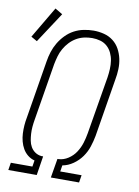

<svg xmlns="http://www.w3.org/2000/svg" viewBox="-90 -877 681 938"><g transform="rotate(10 250.0 -408.5)"><path d="M18 0 24 -37H131L136 -68Q117 -73 102 -85Q87 -97 77.5 -113.5Q68 -130 63 -149Q58 -168 57 -188Q56 -208 57.5 -228.5Q59 -249 63 -269L110 -555Q114 -580 121.5 -603.5Q129 -627 142 -649Q155 -671 173.5 -690Q192 -709 214.5 -721Q237 -733 262 -738Q287 -743 311 -743Q337 -743 362.5 -736.5Q388 -730 408 -714.5Q428 -699 440 -677Q452 -655 457.5 -630Q463 -605 462 -578Q461 -551 456 -525L409 -238Q404 -211 395 -183.5Q386 -156 369 -132Q352 -108 327 -90.5Q302 -73 274 -68L269 -37H375L369 0H229L245 -95H250Q275 -96 298 -111Q321 -126 335.5 -148.5Q350 -171 357.5 -195.5Q365 -220 369 -244L417 -531Q420 -551 421 -572Q422 -593 419 -613Q416 -633 407.5 -651Q399 -669 384.5 -682Q370 -695 350.5 -700.5Q331 -706 310 -706Q290 -706 270 -701.5Q250 -697 232 -686.5Q214 -676 199.5 -660.5Q185 -645 174.5 -626.5Q164 -608 158.5 -588.5Q153 -569 149 -549L102 -263Q99 -246 97.5 -228.5Q96 -211 97 -194Q98 -177 101 -160.5Q104 -144 112 -130Q120 -116 133.5 -106.5Q147 -97 165 -95H174L159 0ZM46 -644 16 -661 108 -817 145 -795Z"/></g></svg>

Font: Iosevka Slab XLtObl
Style: Regular
Weight: 200
Italic angle: -9°
Monospace: yes
Designer: Belleve Invis
Foundry: Belleve Invis
Version: Version 11.1.1; ttfautohint (v1.8.3)